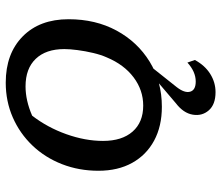

<svg xmlns="http://www.w3.org/2000/svg" viewBox="-71 -504 771 669"><g transform="rotate(-90 314.5 -169.5)"><path d="M277 9Q209 9 159 -18Q109 -45 81.5 -94.5Q54 -144 54 -212Q54 -280 77 -339Q100 -398 142 -442Q184 -486 240 -510.5Q296 -535 361 -535Q462 -535 522 -476Q582 -417 582 -316Q582 -222 542.5 -149Q503 -76 434 -33.5Q365 9 277 9ZM281 -56Q335 -56 379.5 -89.5Q424 -123 449 -183Q458 -203 464.5 -230.5Q471 -258 474.5 -285Q478 -312 478 -331Q478 -395 444 -430.5Q410 -466 348 -466Q299 -466 246 -443Q205 -390 181.5 -324Q158 -258 158 -196Q158 -130 190.5 -93Q223 -56 281 -56ZM328 196Q285 196 264.5 172.5Q244 149 249.5 116.5Q255 84 289 58L390 -28H416L346 60Q324 88 329.5 107.5Q335 127 365 127Q399 127 431 98L440 124Q421 159 391.5 177.5Q362 196 328 196Z"/></g></svg>

Font: Piazzolla SC Medium
Style: Italic
Weight: 500
Italic angle: -11.3°
Designer: Juan Pablo del Peral
Foundry: Huerta Tipografica
Version: Version 1.330